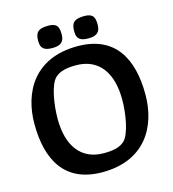

<svg xmlns="http://www.w3.org/2000/svg" viewBox="-128 -993 997 1108"><g transform="rotate(-15 370.5 -439.0)"><path d="M702 -360C702 -575 618 -730 394 -730C137 -730 39 -550 39 -360C39 -145 123 10 347 10C604 10 702 -170 702 -360ZM358 -626C493 -626 565 -528 565 -366C565 -280 545 -165 508 -129C480 -102 438 -94 383 -94C248 -94 176 -192 176 -354C176 -440 195 -556 233 -591C261 -617 303 -626 358 -626ZM325 -819C325 -862 317 -888 263 -888C195 -888 184 -862 184 -816C184 -770 208 -757 254 -757C300 -757 325 -773 325 -819ZM540 -819C540 -862 532 -888 478 -888C410 -888 399 -862 399 -816C399 -770 423 -757 469 -757C515 -757 540 -773 540 -819Z"/></g></svg>

Font: Enriqueta
Style: Bold
Weight: 700
Designer: Viviana Monsalve, Gustavo Ibarra
Foundry: Viviana Monsalve, Gustavo Ibarra
Version: Version 1.002